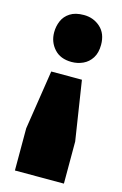

<svg xmlns="http://www.w3.org/2000/svg" viewBox="-111 -604 516 810"><g transform="rotate(15 147.0 -199.5)"><path d="M254 155H40V-29L80 -288H214L254 -29ZM152 -349Q103 -349 76 -379Q49 -409 49 -451Q49 -477.5 59 -501Q69 -524.5 91.8 -539.2Q114.5 -554 152 -554Q194 -554 224 -527Q254 -500 254 -451Q254 -416 239.5 -393.2Q225 -370.5 201.8 -359.8Q178.5 -349 152 -349Z"/></g></svg>

Font: Argentum Novus Black
Style: Regular
Weight: 900
Designer: Julieta Ulanovsky (font) & Cristiano Sobral (main changes)
Foundry: Julieta Ulanovsky (font) & Cristiano Sobral (main changes)
Version: Version 3.00;November 27, 2020;FontCreator 13.0.0.2655 64-bi